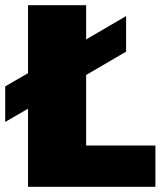

<svg xmlns="http://www.w3.org/2000/svg" viewBox="-20 -720 649 740"><path d="M579 -159V0H88V-301L0 -250V-387L88 -438V-700H312V-568L466 -658V-521L312 -431V-159Z"/></svg>

Font: Fivo Sans Black
Style: Regular
Weight: 900
Designer: Alexander Slobzheninov
Foundry: Alexander Slobzheninov
Version: 1.0